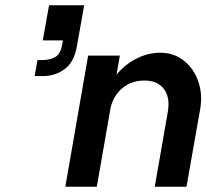

<svg xmlns="http://www.w3.org/2000/svg" viewBox="-20 -712 787 732"><path d="M167 -692H301L273 -535Q263 -476 227 -449Q191 -422 144 -422H112L123 -483H139Q172 -483 191.5 -495Q211 -507 217 -541L220 -558H143ZM316 -500H437L424 -427Q457 -467 501 -489Q545 -511 591 -511Q644 -511 682 -480Q720 -449 736.5 -400Q753 -351 743 -295L691 0H570L619 -281Q630 -339 605.5 -372Q581 -405 531 -405Q483 -405 448.5 -377.5Q414 -350 402 -303L349 0H229Z"/></svg>

Font: Overused Grotesk SemiBold
Style: Italic
Weight: 600
Italic angle: -10°
Version: Version 0.003